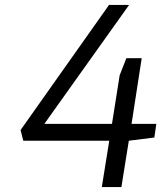

<svg xmlns="http://www.w3.org/2000/svg" viewBox="-20 -756 651 775"><path d="M421 -188H74L63 -231L420 -736H501L159 -256H432L463 -452L490 -521H552L511 -256H611L603 -201L500 -188L470 -1H391Z"/></svg>

Font: Exo
Style: Italic
Weight: 400
Italic angle: -9°
Designer: Natanael Gama
Foundry: Natanael Gama
Version: Version 1.500; ttfautohint (v1.6)